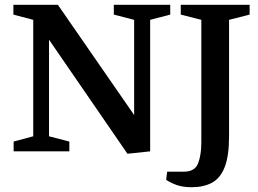

<svg xmlns="http://www.w3.org/2000/svg" viewBox="-20 -633 1081 803"><path d="M513 10 185 -467V-63L270 -41V0H37V-41L119 -63V-550L36 -572V-613H222L541 -152V-550L456 -572V-613H692V-572L608 -550V0ZM782 150Q744 150 718 140.5Q692 131 675 119L679 85H749Q795 85 808.5 50Q822 15 822 -37V-550L736 -572V-613H1024V-572L938 -550V-63Q938 20 919.5 66.5Q901 113 866 131.5Q831 150 782 150Z"/></svg>

Font: Manuale SemiBold
Style: Regular
Weight: 600
Version: Version 1.002